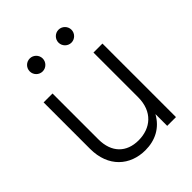

<svg xmlns="http://www.w3.org/2000/svg" viewBox="-207 -830 952 952"><g transform="rotate(-45 269.5 -354.0)"><path d="M252.4 9.3C321.3 9.3 379.4 -20 414.1 -82.5V0H475.6V-515.6H412.6V-202.6C412.6 -101.1 347.2 -49.3 263.2 -49.3C178.7 -49.3 125.5 -101.6 125.5 -193.8V-515.6H63V-189.9C63 -61.5 146 9.3 252.4 9.3ZM370.1 -627.4C395 -627.4 415.5 -647.9 415.5 -672.9C415.5 -697.8 395 -718.3 370.1 -718.3C345.2 -718.3 324.7 -697.8 324.7 -672.9C324.7 -647.9 345.2 -627.4 370.1 -627.4ZM168.5 -627.4C193.4 -627.4 213.9 -647.9 213.9 -672.9C213.9 -697.8 193.4 -718.3 168.5 -718.3C143.1 -718.3 123 -697.8 123 -672.9C123 -647.9 143.1 -627.4 168.5 -627.4Z"/></g></svg>

Font: Raveo Display Display Light
Style: Regular
Weight: 300
Designer: Jakub Foglar, Rasmus Andersson (Inter)
Foundry: Jakubfoglar.com
Version: Version 1.100;Glyphs 3.2.3 (3260)